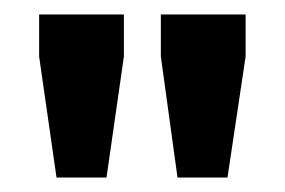

<svg xmlns="http://www.w3.org/2000/svg" viewBox="-20 -633 393 265"><path d="M151 -555 127 -388H58L34 -555V-613H151ZM319 -555 294 -388H225L202 -555V-613H319Z"/></svg>

Font: Arya
Style: Bold
Weight: 700
Designer: Eduardo Rodriguez Tunni, Modular Infotech
Foundry: Eduardo Rodriguez Tunni, Modular Infotech
Version: Version 1.002